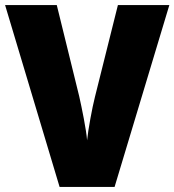

<svg xmlns="http://www.w3.org/2000/svg" viewBox="-20 -734 685 754"><path d="M645 -714H443L353 -354C342 -311 326 -224 322 -183C319 -224 301 -312 291 -356L203 -714H0L214 0H430Z"/></svg>

Font: Noto Sans Armenian SemiCondensed Black
Style: Regular
Weight: 900
Width: 4
Designer: Monotype Design Team
Foundry: Monotype Imaging Inc.
Version: Version 2.008